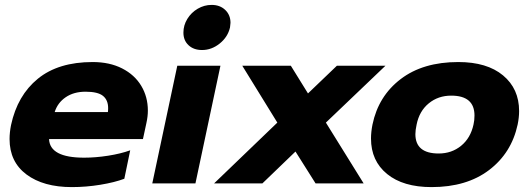

<svg xmlns="http://www.w3.org/2000/svg" viewBox="-20 -748 2155 783"><path d="M19 -181Q19 -208 25 -238Q51 -359 134.5 -427Q218 -495 358 -495Q427 -495 478 -469Q529 -443 556 -398Q583 -353 583 -297Q583 -273 577 -246L563 -181H180Q183 -105 323 -105Q370 -105 421 -113Q472 -121 511 -135L487 -19Q447 -4 389 5.5Q331 15 273 15Q157 15 88 -36.5Q19 -88 19 -181ZM420 -291Q421 -297 421 -307Q421 -340 400 -357Q379 -374 329 -374Q281 -374 248 -351.5Q215 -329 203 -291Z M728 -615Q728 -645 744 -671Q760 -697 786.5 -712.5Q813 -728 843 -728Q877 -728 898.5 -707.5Q920 -687 920 -655Q920 -650 918 -636Q909 -597 876 -570.5Q843 -544 804 -544Q770 -544 749 -563.5Q728 -583 728 -615ZM703 -480H879L777 0H601Z M1111 -248 968 -480H1166L1236 -367L1354 -480H1552L1309 -248L1463 0H1267L1185 -130L1050 0H853Z M1493 -183Q1493 -210 1499 -240Q1523 -356 1614 -425.5Q1705 -495 1849 -495Q1966 -495 2031.5 -440.5Q2097 -386 2097 -295Q2097 -269 2091 -240Q2066 -124 1974.5 -54.5Q1883 15 1740 15Q1624 15 1558.5 -38.5Q1493 -92 1493 -183ZM1911 -240Q1915 -257 1915 -277Q1915 -358 1820 -358Q1767 -358 1728.5 -326.5Q1690 -295 1679 -240Q1674 -217 1674 -201Q1674 -122 1769 -122Q1822 -122 1860.5 -153.5Q1899 -185 1911 -240Z"/></svg>

Font: Prompt
Style: Bold Italic
Weight: 700
Italic angle: -12°
Designer: Katatrad Team
Foundry: CadsonDemak
Version: Version 1.001